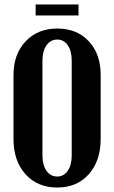

<svg xmlns="http://www.w3.org/2000/svg" viewBox="-20 -838 515 868"><path d="M335 -817.9V-768.1H141.1V-817.9ZM41 -210V-499Q41 -592.8 95.7 -650.9Q150.4 -709 238.8 -709Q327.6 -709 381.3 -651.6Q435.1 -594.2 435.1 -499V-210Q435.1 -110.4 381.3 -50.3Q327.6 9.8 238.8 9.8Q149.4 9.8 95.2 -50.5Q41 -110.8 41 -210ZM171.9 -564V-134.8Q171.9 -91.8 190.2 -65.9Q208.5 -40 238.8 -40Q268.1 -40 286.1 -65.7Q304.2 -91.3 304.2 -134.8V-564Q304.2 -607.4 286.4 -633.3Q268.6 -659.2 238.8 -659.2Q208.5 -659.2 190.2 -633.1Q171.9 -606.9 171.9 -564Z"/></svg>

Font: Moniqa Black Paragraph
Style: Regular
Weight: 900
Designer: Rajesh Rajput
Foundry: Rajesh Rajput
Version: Version 1.000